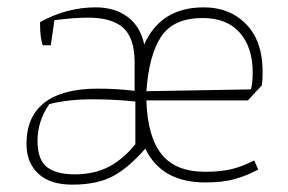

<svg xmlns="http://www.w3.org/2000/svg" viewBox="-20 -492 783 522"><path d="M52 -101Q52 -175 101 -213Q150 -251 245 -251Q298 -251 346 -245V-322Q346 -388 315.5 -416Q285 -444 219 -444Q180 -444 128 -437L118 -369H96Q89 -391 89 -423V-432Q162 -472 240 -472Q292 -472 327 -446Q362 -420 372 -371Q417 -472 534 -472Q605 -472 649.5 -426Q694 -380 694 -297Q694 -273 692 -260L654 -219H378Q381 -121 419 -73Q457 -25 538 -25Q581 -25 611 -32.5Q641 -40 671 -56L682 -31Q650 -14 618 -5Q586 4 538 4Q419 4 375 -88Q331 -37 288 -13.5Q245 10 176 10Q116 10 84 -20Q52 -50 52 -101ZM662 -249Q667 -265 667 -295Q667 -363 632 -403Q597 -443 531 -443Q452 -443 418.5 -393Q385 -343 378 -244ZM348 -100V-216Q292 -222 230 -222Q166 -222 114 -209Q82 -163 82 -109Q82 -58 107.5 -38Q133 -18 183 -18Q237 -18 276.5 -39Q316 -60 348 -100Z"/></svg>

Font: Athiti ExtraLight
Style: Regular
Weight: 275
Designer: CadsonDemak Team
Foundry: CadsonDemak
Version: Version 1.033